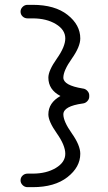

<svg xmlns="http://www.w3.org/2000/svg" viewBox="-20 -661 447 794"><path d="M115 113H94Q82 113 73.5 104.5Q65 96 65 85Q65 73 73.5 65Q82 57 94 57H115Q172 57 211 33.5Q250 10 250 -25Q250 -60 215 -109.5Q180 -159 180 -188Q180 -236 230 -264Q180 -290 180 -340Q180 -369 215 -418.5Q250 -468 250 -502Q250 -538 211 -561.5Q172 -585 115 -585H94Q82 -585 73.5 -593Q65 -601 65 -613Q65 -624 73.5 -632.5Q82 -641 94 -641H115Q207 -641 259.5 -599.5Q312 -558 312 -502Q312 -468 277 -418.5Q242 -369 242 -340Q242 -308 322 -295Q333 -294 341 -285.5Q349 -277 349 -267V-261Q349 -251 341 -242.5Q333 -234 322 -233Q242 -222 242 -188Q242 -159 277 -109.5Q312 -60 312 -25Q312 30 259 71.5Q206 113 115 113Z"/></svg>

Font: Hoogli Medium
Style: Regular
Weight: 500
Designer: Anand Singh Naorem
Foundry: Brand New Type
Version: Version 1.00 b007